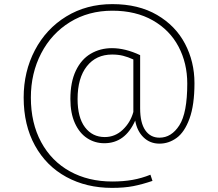

<svg xmlns="http://www.w3.org/2000/svg" viewBox="-20 -713 1060 933"><path d="M925 -309Q925 -203 901 -137Q877 -71 838.5 -43Q800 -15 755 -15Q709 -15 677.5 -45.5Q646 -76 637 -127Q588 -17 487 -17Q441 -17 403.5 -41.5Q366 -66 344 -114.5Q322 -163 322 -232Q322 -314 348.5 -369.5Q375 -425 421 -452Q467 -479 524 -479Q589 -479 661 -445V-187Q661 -116 686 -80Q711 -44 755 -44Q813 -44 851.5 -104Q890 -164 890 -307Q890 -406 847.5 -486.5Q805 -567 722.5 -614Q640 -661 526 -661Q410 -661 320 -605.5Q230 -550 180 -453.5Q130 -357 130 -239Q130 -115 180 -22.5Q230 70 319.5 119.5Q409 169 525 169Q580 169 624.5 161Q669 153 711 136L721 166Q671 183 627.5 191.5Q584 200 524 200Q400 200 302.5 147Q205 94 150 -5.5Q95 -105 95 -239Q95 -365 149.5 -469Q204 -573 302 -633Q400 -693 526 -693Q653 -693 743 -640.5Q833 -588 879 -500.5Q925 -413 925 -309ZM628 -169V-424Q602 -436 578 -442Q554 -448 525 -448Q447 -448 402 -391Q357 -334 357 -232Q357 -142 393 -94.5Q429 -47 489 -47Q539 -47 576.5 -82.5Q614 -118 628 -169Z"/></svg>

Font: FiraGO UltraLight
Style: Regular
Weight: 200
Designer: bBox Type
Foundry: bBox Type GmbH
Version: Version 1.001